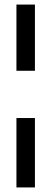

<svg xmlns="http://www.w3.org/2000/svg" viewBox="-20 -680 225 841"><path d="M52 141V-163H133V141ZM52 -370V-660H133V-370Z"/></svg>

Font: Bricolage Grotesque 96pt ExtraBold 96pt
Style: Regular
Weight: 400
Version: Version 1.001;gftools[0.9.33.dev8+g029e19f]